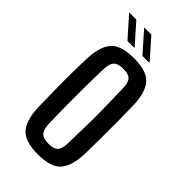

<svg xmlns="http://www.w3.org/2000/svg" viewBox="-234 -800 869 869"><g transform="rotate(45 201.0 -365.5)"><path d="M201 8Q121 8 88.5 -26Q56 -60 52 -140Q51 -186 50 -242.5Q49 -299 49.5 -356Q50 -413 52 -460Q56 -539 88.5 -573.5Q121 -608 201 -608Q282 -608 314 -573.5Q346 -539 350 -460Q351 -414 351.5 -357.5Q352 -301 351.5 -244Q351 -187 350 -140Q346 -61 314 -26.5Q282 8 201 8ZM201 -60Q234 -60 247.5 -73.5Q261 -87 262 -120Q264 -185 265 -242.5Q266 -300 265 -357.5Q264 -415 262 -480Q261 -513 247.5 -526.5Q234 -540 201 -540Q169 -540 155 -526.5Q141 -513 139 -480Q137 -415 136.5 -357.5Q136 -300 136.5 -242.5Q137 -185 139 -120Q141 -87 155 -73.5Q169 -60 201 -60ZM125 -642 40 -738V-739H85L169 -644V-642ZM136 -738V-739H181L265 -644V-642H221Z"/></g></svg>

Font: Big Shoulders Display SemiBold
Style: Regular
Weight: 600
Designer: Patric King
Foundry: XO Type Co
Version: Version 1.000; ttfautohint (v1.8.2)